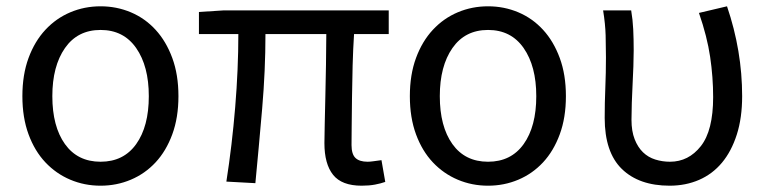

<svg xmlns="http://www.w3.org/2000/svg" viewBox="-20 -576 2435 609"><path d="M299 13Q248 13 203 -6Q158 -25 124 -61Q90 -97 70.5 -150Q51 -203 51 -271Q51 -339 70.5 -392Q90 -445 124 -481.5Q158 -518 203 -537Q248 -556 299 -556Q350 -556 395 -537Q440 -518 473.5 -481.5Q507 -445 526.5 -392Q546 -339 546 -271Q546 -203 526.5 -150Q507 -97 473.5 -61Q440 -25 395 -6Q350 13 299 13ZM299 -63Q372 -63 412 -119Q452 -175 452 -271Q452 -366 412 -423.5Q372 -481 299 -481Q226 -481 186 -423.5Q146 -366 146 -271Q146 -175 186 -119Q226 -63 299 -63Z M611 -538 689 -543H1213V-468H1103Q1100 -422 1098.5 -368.5Q1097 -315 1096.5 -265.5Q1096 -216 1095.5 -176Q1095 -136 1095 -116Q1095 -87 1107.5 -75Q1120 -63 1146 -63Q1154 -63 1164 -64.5Q1174 -66 1190 -68L1202 1Q1188 6 1169.5 9.5Q1151 13 1127 13Q1064 13 1036.5 -21.5Q1009 -56 1009 -122Q1009 -143 1010 -183Q1011 -223 1012 -271.5Q1013 -320 1014 -371.5Q1015 -423 1015 -468H822Q822 -353 811.5 -231Q801 -109 790 5L698 0Q716 -115 726 -236Q736 -357 736 -468H611Z M1528 13Q1477 13 1432 -6Q1387 -25 1353 -61Q1319 -97 1299.5 -150Q1280 -203 1280 -271Q1280 -339 1299.5 -392Q1319 -445 1353 -481.5Q1387 -518 1432 -537Q1477 -556 1528 -556Q1579 -556 1624 -537Q1669 -518 1702.5 -481.5Q1736 -445 1755.5 -392Q1775 -339 1775 -271Q1775 -203 1755.5 -150Q1736 -97 1702.5 -61Q1669 -25 1624 -6Q1579 13 1528 13ZM1528 -63Q1601 -63 1641 -119Q1681 -175 1681 -271Q1681 -366 1641 -423.5Q1601 -481 1528 -481Q1455 -481 1415 -423.5Q1375 -366 1375 -271Q1375 -175 1415 -119Q1455 -63 1528 -63Z M2104 13Q2007 13 1952.5 -40Q1898 -93 1898 -202Q1898 -250 1900 -297.5Q1902 -345 1902 -394Q1902 -427 1901 -463.5Q1900 -500 1893 -543H1982Q1987 -514 1988.5 -483Q1990 -452 1990 -416Q1990 -393 1989 -365.5Q1988 -338 1986.5 -308.5Q1985 -279 1984 -250Q1983 -221 1983 -196Q1983 -160 1993 -134.5Q2003 -109 2019.5 -93Q2036 -77 2058.5 -70Q2081 -63 2105 -63Q2164 -63 2203 -112.5Q2242 -162 2242 -268Q2242 -331 2232.5 -395.5Q2223 -460 2197 -535L2286 -556Q2334 -415 2334 -271Q2334 -202 2317 -149Q2300 -96 2270 -60Q2240 -24 2197.5 -5.5Q2155 13 2104 13Z"/></svg>

Font: Kinto Sans
Style: Regular
Weight: 400
Designer: Authors: Ryoko NISHIZUKA  (kana & ideographs); Paul D. Hunt (Latin, Greek & Cyrillic); Wenlong ZHANG  (bopomofo); Sandol
Foundry: Adobe Systems Incorporated, ookami Inc.
Version: Version 0.001